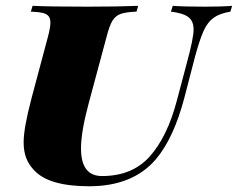

<svg xmlns="http://www.w3.org/2000/svg" viewBox="-20 -628 820 662"><path d="M517.6 -79.1Q438 14.2 287.6 14.2Q149.4 14.2 98.6 -40Q79.1 -60.1 70.3 -83.3Q61.5 -106.4 61.5 -137.7Q61.5 -186 88.4 -288.1L145.5 -502Q153.8 -533.7 153.8 -549.8Q153.8 -564.9 147 -572.8Q140.1 -580.6 126.2 -583.7Q112.3 -586.9 86.4 -587.9L92.3 -607.9Q150.9 -605 281.7 -605Q386.2 -605 456.5 -607.9L450.7 -587.9Q414.1 -586.4 396.2 -580.1Q378.4 -573.7 367.9 -556.9Q357.4 -540 347.7 -502L285.6 -271Q259.3 -173.3 259.3 -116.2Q259.3 -21 331.5 -21Q436.5 -21 496.8 -89.1Q557.1 -157.2 589.4 -279.8L624.5 -412.1Q647.5 -496.6 647.5 -525.9Q647.5 -545.9 639.6 -558.1Q631.8 -570.3 615.2 -577.1Q598.6 -584 569.3 -587.9L575.7 -607.9Q614.3 -605 686.5 -605Q745.6 -605 780.3 -607.9L774.4 -587.9Q737.3 -581.5 716.6 -566.7Q695.8 -551.8 682.1 -521.7Q668.5 -491.7 652.3 -432.1L615.7 -291Q579.1 -151.9 517.6 -79.1Z"/></svg>

Font: TypoPRO Playfair Display SC
Style: Italic
Weight: 900
Italic angle: -14°
Designer: Claus Eggers Sørensen
Foundry: Claus Eggers Sørensen
Version: Version 1.004;PS 001.004;hotconv 1.0.70;makeotf.lib2.5.58329